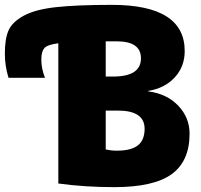

<svg xmlns="http://www.w3.org/2000/svg" viewBox="-167 -760 828 790"><path d="M293 -740Q593 -740 593 -550Q593 -486 552 -441.5Q511 -397 443 -386V-384Q520 -374 566.5 -325Q613 -276 613 -210Q613 -97 539.5 -43.5Q466 10 303 10Q181 10 73 -5V-582Q27 -576 15 -561.5Q3 -547 3 -515Q3 -478 18 -440H-132Q-147 -489 -147 -540Q-147 -600 -132 -634.5Q-117 -669 -70 -695Q-23 -721 63 -730.5Q149 -740 293 -740ZM268 -305V-145Q291 -140 313 -140Q373 -140 400.5 -162Q428 -184 428 -230Q428 -305 318 -305ZM268 -445H298Q413 -445 413 -520Q413 -590 313 -590H268Z"/></svg>

Font: Mplus 1p Black
Style: Regular
Weight: 900
Version: Version 1.061